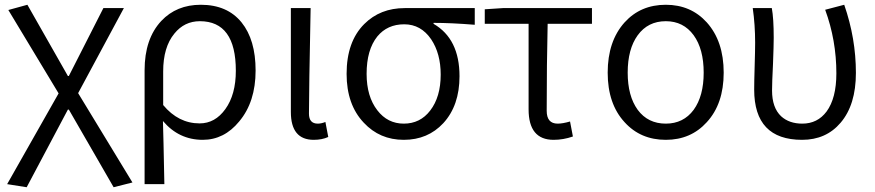

<svg xmlns="http://www.w3.org/2000/svg" viewBox="-20 -574 3675 806"><path d="M10 199 226 -182 15 -532 95 -554 265 -255H269L414 -540H500L308 -183L536 192L457 212L269 -114H265L92 212Z M587 -279Q587 -411 657 -486Q721 -554 823 -554Q934 -554 994 -480Q1053 -407 1053 -278Q1053 -146 984 -64Q921 13 831 13Q731 13 664 -66Q666 -6 670 199H587ZM926 -116Q970 -177 970 -277Q970 -485 819 -485Q754 -485 712 -433Q665 -376 665 -274V-133Q729 -56 818 -56Q883 -56 926 -116Z M1201 -104V-540H1284Q1277 -192 1277 -97Q1277 -55 1314 -55Q1329 -55 1346 -62L1358 1Q1332 13 1297 13Q1201 13 1201 -104Z M1507 -59Q1435 -135 1435 -264Q1435 -399 1509 -473Q1576 -540 1679 -540H1973V-470Q1874 -478 1800 -478V-474Q1909 -411 1909 -254Q1909 -131 1841 -57Q1776 13 1675 13Q1574 13 1507 -59ZM1786 -110Q1830 -167 1830 -261Q1830 -349 1790 -409Q1747 -472 1677 -472Q1606 -472 1564 -421Q1519 -365 1519 -264Q1519 -169 1564 -111Q1607 -55 1675 -55Q1744 -55 1786 -110Z M2199 -115V-474H2015V-535L2091 -540H2465V-474H2279Q2275 -306 2275 -109Q2275 -55 2321 -55Q2342 -55 2373 -64L2385 -1Q2345 13 2304 13Q2199 13 2199 -115Z M2602 -61Q2531 -138 2531 -269Q2531 -401 2602 -480Q2669 -554 2775 -554Q2880 -554 2947 -480Q3018 -401 3018 -269Q3018 -138 2947 -61Q2880 13 2775 13Q2669 13 2602 -61ZM2892 -113Q2934 -171 2934 -269Q2934 -368 2892 -426Q2849 -485 2775 -485Q2700 -485 2657 -426Q2615 -368 2615 -269Q2615 -171 2657 -113Q2700 -55 2775 -55Q2849 -55 2892 -113Z M3146 -198Q3146 -231 3148 -297Q3150 -362 3150 -395Q3150 -470 3140 -540H3220Q3228 -497 3228 -415Q3228 -384 3225 -306Q3221 -227 3221 -194Q3221 -122 3259 -86Q3293 -55 3348 -55Q3412 -55 3450 -106Q3491 -162 3491 -266Q3491 -405 3444 -533L3524 -554Q3573 -413 3573 -268Q3573 -134 3509 -59Q3448 13 3347 13Q3146 13 3146 -198Z"/></svg>

Font: Source Han Sans CN Normal
Style: Regular
Weight: 350
Designer: Ryoko NISHIZUKA 西塚涼子 (kana, bopomofo & ideographs); Paul D. Hunt (Latin, Greek & Cyrillic); Sandoll Communications 산돌커뮤니
Foundry: Adobe
Version: Version 2.004;hotconv 1.0.118;makeotfexe 2.5.65603